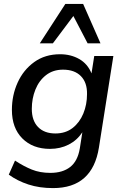

<svg xmlns="http://www.w3.org/2000/svg" viewBox="-20 -775 634 984"><path d="M252 189Q182 189 125.5 170.5Q69 152 25 120L57 48Q101 77 143 94Q185 111 238 111Q301 111 339.5 81Q378 51 389 -14L402 -97Q375 -56 332 -34Q289 -12 236 -12Q148 -12 94.5 -65.5Q41 -119 41 -212Q41 -287 70.5 -352Q100 -417 155.5 -457Q211 -497 288 -497Q343 -497 386 -472.5Q429 -448 449 -399L463 -488H561L487 -19Q454 189 252 189ZM264 -91Q316 -91 352 -119Q388 -147 407 -193Q426 -239 426 -293Q427 -352 394.5 -385Q362 -418 303 -418Q252 -418 216 -390Q180 -362 161.5 -316Q143 -270 143 -217Q143 -157 175 -124Q207 -91 264 -91ZM184 -553 315 -755H406L495 -553H429L356 -693L251 -553Z"/></svg>

Font: Nunito Sans SemiBold
Style: Italic
Weight: 600
Italic angle: -9°
Designer: Vernon Adams
Foundry: Vernon Adams
Version: Version 3.006; ttfautohint (v1.8.3)